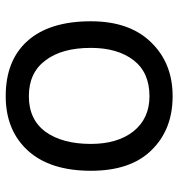

<svg xmlns="http://www.w3.org/2000/svg" viewBox="3 -594 610 656"><g transform="rotate(90 308.0 -266.0)"><path d="M308.6 -550.8Q195.3 -550.8 124 -476.6Q52.7 -403.3 52.7 -271.5Q52.7 -129.9 120.1 -54.7Q186.5 19.5 308.6 19.5Q424.8 19.5 494.1 -55.7Q563.5 -131.8 563.5 -271.5Q563.5 -407.2 493.2 -478.5Q422.9 -550.8 308.6 -550.8ZM143.6 -271.5Q143.6 -362.3 185.5 -417Q227.5 -471.7 308.6 -471.7Q384.8 -471.7 428.7 -417Q471.7 -362.3 471.7 -271.5Q471.7 -174.8 430.7 -117.2Q388.7 -59.6 308.6 -59.6Q228.5 -59.6 186.5 -116.2Q143.6 -171.9 143.6 -271.5Z"/></g></svg>

Font: cl
Style: Regular
Weight: 400
Designer: Mitja Miklavcic
Version: Version 1.0